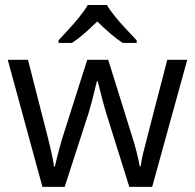

<svg xmlns="http://www.w3.org/2000/svg" viewBox="-20 -731 762 751"><path d="M485.8 0 394.5 -291.5Q385.7 -318.4 362.3 -413.1H358.9Q340.3 -334 327.1 -290.5L232.9 0H146L10.3 -497.1H89.4Q137.2 -309.6 162.4 -211.7Q187.5 -113.8 191.4 -79.6H194.8Q200.2 -105.5 211.2 -146.5Q222.2 -187.5 230.5 -211.9L321.3 -497.1H403.3L492.2 -211.9Q517.6 -133.8 526.4 -80.6H530.3Q531.7 -97.2 539.8 -131.1Q547.9 -165 634.3 -497.1H712.4L575.2 0ZM209 -573.2Q266.6 -634.8 289.8 -663.8Q313 -692.9 323.2 -711.4H398.4Q408.7 -692.4 433.3 -662.4Q458 -632.3 514.6 -573.2V-563H460.4Q420.9 -587.9 360.4 -647Q298.8 -586.4 261.2 -563H209Z"/></svg>

Font: Bpm'online Open Sans
Style: Regular
Weight: 400
Foundry: Ascender Corporation
Version: Version 1.10